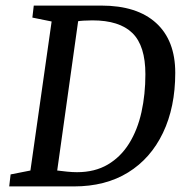

<svg xmlns="http://www.w3.org/2000/svg" viewBox="-20 -668 675 688"><path d="M13 0 18 -43 89 -57 165 -591 96 -605 101 -648H343Q471 -648 539.5 -585.5Q608 -523 608 -407Q608 -284 564 -192Q520 -100 439 -50Q358 0 245 0ZM256 -51Q320 -51 366.5 -78.5Q413 -106 443 -154.5Q473 -203 487 -266.5Q501 -330 501 -402Q501 -504 454.5 -549.5Q408 -595 311 -595Q294 -595 279 -594Q264 -593 260 -592L185 -57Q200 -55 220 -53Q240 -51 256 -51Z"/></svg>

Font: Faustina Medium
Style: Italic
Weight: 500
Italic angle: -8°
Designer: Alfonso Garcia
Foundry: http://www.omnibus-type.com
Version: Version 1.200